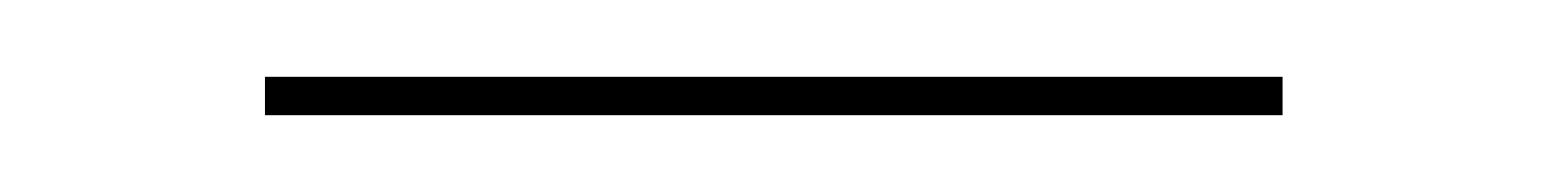

<svg xmlns="http://www.w3.org/2000/svg" viewBox="-20 -562 403 50"><path d="M49 -542H314V-532H49Z"/></svg>

Font: Ysabeau Hairline
Style: Regular
Weight: 100
Designer: Christian Thalmann (Catharsis Fonts)
Version: Version 0.003